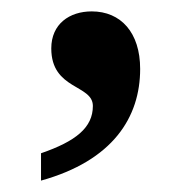

<svg xmlns="http://www.w3.org/2000/svg" viewBox="-20 -163 330 337"><path d="M52 154C178 119 226 43 226 -42C226 -106 192 -143 141 -143C102 -143 70 -121 70 -78C70 -5 143 -15 143 23C143 61 113 85 52 106Z"/></svg>

Font: Noto Serif Devanagari SemiBold
Style: Regular
Weight: 600
Designer: Universal Thirst, Indian Type Foundry and the Monotype Design Team
Foundry: Monotype Imaging Inc.
Version: Version 2.004